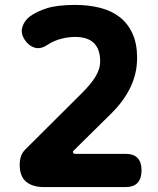

<svg xmlns="http://www.w3.org/2000/svg" viewBox="-20 -760 640 780"><path d="M158 0Q113 0 86.5 -21.5Q60 -43 60 -91Q60 -109 65 -124.5Q70 -140 83 -153L311 -380Q331 -400 345.5 -417.5Q360 -435 369 -450.5Q378 -466 382.5 -480.5Q387 -495 387 -510Q387 -535 380.5 -554Q374 -573 361 -585.5Q348 -598 329 -604Q310 -610 285 -610Q257 -610 227 -602Q197 -594 173 -578Q145 -559 120.5 -566.5Q96 -574 80 -599Q63 -625 71 -650.5Q79 -676 101 -693Q128 -713 170.5 -726.5Q213 -740 285 -740Q341 -740 387.5 -728Q434 -716 467 -690Q500 -664 518.5 -623Q537 -582 537 -525Q537 -494 530.5 -464.5Q524 -435 510.5 -406.5Q497 -378 476.5 -350Q456 -322 427 -294L278 -147Q275 -144 277 -139.5Q279 -135 287 -135H490Q523 -135 539 -118Q555 -101 555 -68Q555 -35 539 -17.5Q523 0 490 0Z"/></svg>

Font: Maple Mono NL ExtraBold
Style: Regular
Weight: 800
Monospace: yes
Designer: subframe7536
Version: Version 7.000